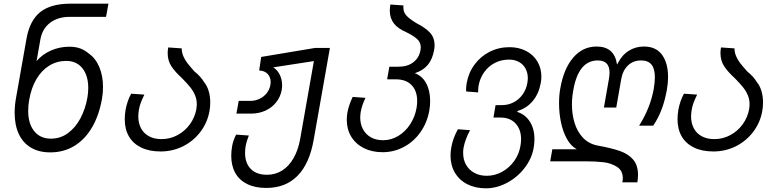

<svg xmlns="http://www.w3.org/2000/svg" viewBox="-20 -810 4240 1042"><path d="M59.5 -198Q59.5 -238.5 67.5 -281.5L124 -601Q141.5 -699 198.5 -744.5Q255.5 -790 361.5 -790H568.5L555.5 -718.5H358.5Q293 -718.5 251 -685.8Q209 -653 199 -595L178.5 -478.5Q210 -515.5 257 -536Q304 -556.5 356 -556.5Q389 -556.5 414.2 -547.5Q439.5 -538.5 462.5 -519Q499 -493.5 519 -446Q539 -398.5 539 -338.5Q539 -304.5 533.5 -274Q517.5 -183 478.8 -117.5Q440 -52 382.5 -17.5Q325 17 253 17Q191.5 17 148 -8.8Q104.5 -34.5 82 -82.8Q59.5 -131 59.5 -198ZM454 -278.5Q459 -305.5 459 -333Q459 -377 444.8 -410.2Q430.5 -443.5 403.8 -461.5Q377 -479.5 340.5 -479.5Q289.5 -479.5 248 -454.2Q206.5 -429 178.2 -381.5Q150 -334 138.5 -268.5Q133 -239 133 -208.5Q133 -138.5 165.8 -98Q198.5 -57.5 257 -57.5Q308.5 -57.5 349.8 -88.2Q391 -119 417.2 -169.2Q443.5 -219.5 454 -278.5Z M657 -163Q657 -187 661.5 -214Q665.5 -236 673.2 -259.2Q681 -282.5 692 -301.5L763.5 -296.5Q751 -271 744 -252.2Q737 -233.5 734 -214.5Q730.5 -192.5 730.5 -178.5Q730.5 -142 745.2 -114Q760 -86 788.5 -70.5Q817 -55 856.5 -55Q903 -55 943.5 -76.8Q984 -98.5 1010.8 -135.8Q1037.5 -173 1045.5 -217Q1048 -233 1048 -244.5Q1048 -271 1038.2 -293.8Q1028.5 -316.5 1012.2 -336.8Q996 -357 968 -385.5Q930 -420 910 -450.5Q890 -481 890 -522.5Q890 -537 893 -552.5L966 -547.5Q966.5 -525 974.8 -505.5Q983 -486 996.5 -468.2Q1010 -450.5 1035.5 -422Q1070 -394.5 1087.5 -364.5Q1103.5 -345.5 1112.2 -316.8Q1121 -288 1121 -254Q1121 -229.5 1117 -208Q1106 -145 1068 -94.8Q1030 -44.5 973.5 -16.2Q917 12 851.5 12Q790.5 12 746.8 -9Q703 -30 680 -69.2Q657 -108.5 657 -163Z M1235 35.5Q1235 9 1240 -18Q1245.5 -48.5 1261.5 -79.5L1330.5 -74.5Q1318 -43.5 1313.5 -19.5Q1310 0 1310 19.5Q1310 75.5 1341.2 107Q1372.5 138.5 1429 138.5Q1475 138.5 1511.8 115Q1548.5 91.5 1573.2 48.2Q1598 5 1608.5 -53L1683.5 -478.5L1463 -444.5Q1485.5 -430.5 1498.2 -404.5Q1511 -378.5 1511 -347Q1511 -333.5 1509 -322Q1502 -284 1478.8 -254.8Q1455.5 -225.5 1420.2 -209.5Q1385 -193.5 1343.5 -193.5H1263L1275.5 -262.5H1339Q1365 -262.5 1388.2 -273.5Q1411.5 -284.5 1427.2 -304.2Q1443 -324 1447.5 -349Q1449 -356.5 1449 -364.5Q1449 -390.5 1433 -408.2Q1417 -426 1386.5 -427.5L1397.5 -501L1691 -550H1770.5L1682.5 -52Q1660 77.5 1595 143.8Q1530 210 1425.5 210Q1364.5 210 1321.8 189Q1279 168 1257 128.8Q1235 89.5 1235 35.5Z M1862 -159.5Q1862 -180.5 1865.5 -200Q1872.5 -238.5 1894 -284L1963.5 -279Q1944 -239 1937.5 -201.5Q1935 -185 1935 -172Q1935 -137 1949.8 -109Q1964.5 -81 1992.5 -65Q2020.5 -49 2059 -49Q2103 -49 2141.5 -72.2Q2180 -95.5 2206 -135.5Q2232 -175.5 2240.5 -223Q2244 -242 2244 -262Q2244 -316.5 2213.8 -348Q2183.5 -379.5 2128 -379.5H2081L2093 -448H2143Q2191.5 -448 2223 -472Q2254.5 -496 2262 -537.5Q2263.5 -546 2263.5 -552.5Q2263.5 -580 2244.2 -597.8Q2225 -615.5 2185.5 -635Q2139.5 -654.5 2117.5 -683Q2095.5 -711.5 2095.5 -752Q2095.5 -767.5 2098.5 -785.5L2169.5 -780.5Q2169 -777 2169 -770Q2169 -743 2186.5 -724.5Q2204 -706 2240.5 -684Q2286.5 -661 2312.5 -633.8Q2338.5 -606.5 2338.5 -563.5Q2338.5 -553 2336 -538Q2327 -489 2302.2 -458.5Q2277.5 -428 2232 -413L2228 -414Q2270.5 -399.5 2292.5 -358.8Q2314.5 -318 2314.5 -262Q2314.5 -237 2310 -210.5Q2298.5 -145 2262.2 -93.2Q2226 -41.5 2172.2 -12.8Q2118.5 16 2056.5 16Q1998.5 16 1954.5 -6.2Q1910.5 -28.5 1886.2 -68.2Q1862 -108 1862 -159.5Z M2425 34Q2425 15 2429 -9Q2437.5 -59 2465 -108.5L2531 -103.5Q2504 -52.5 2496 -9.5Q2493.5 3 2493.5 20Q2493.5 56.5 2509.5 84.5Q2525.5 112.5 2554.5 128.2Q2583.5 144 2622 144Q2666 144 2705.2 122.2Q2744.5 100.5 2770.8 63.5Q2797 26.5 2804.5 -18Q2808 -40 2808 -54Q2808 -107.5 2778.2 -139.8Q2748.5 -172 2696.5 -172H2658L2669.5 -239.5H2704Q2738.5 -239.5 2767.8 -254.8Q2797 -270 2816.5 -297.5Q2836 -325 2842 -360Q2844.5 -375 2844.5 -385.5Q2844.5 -414.5 2832.2 -437.5Q2820 -460.5 2797 -473.5Q2774 -486.5 2742.5 -486.5Q2699.5 -486.5 2664.5 -468Q2629.5 -449.5 2607 -417.2Q2584.5 -385 2577 -344Q2574.5 -325.5 2575 -308.5L2510 -313.5Q2509.5 -317.5 2509.5 -325Q2509.5 -338.5 2512.5 -358Q2522.5 -415 2555.5 -459.8Q2588.5 -504.5 2637.8 -529.2Q2687 -554 2745 -554Q2795 -554 2834.5 -533.8Q2874 -513.5 2896 -477Q2918 -440.5 2918 -394.5Q2918 -378 2915 -360.5Q2904.5 -302 2871.8 -262.5Q2839 -223 2792 -209L2786 -203Q2830 -189.5 2855.2 -150.5Q2880.5 -111.5 2880.5 -54.5Q2880.5 -31.5 2876 -6Q2865.5 52 2826.5 102.2Q2787.5 152.5 2731.5 182.2Q2675.5 212 2617 212Q2560 212 2516.5 190Q2473 168 2449 127.5Q2425 87 2425 34Z M3360 157Q3360 116 3328.8 95.8Q3297.5 75.5 3255.8 70.5Q3214 65.5 3158 65.5H2966L2977.5 0H3110Q3078 -17.5 3056.5 -56.5Q3035 -95.5 3024.5 -145.8Q3014 -196 3014 -249Q3014 -293 3020.5 -329Q3039.5 -438 3091.2 -497.8Q3143 -557.5 3217.5 -557.5Q3315 -557.5 3328.5 -460L3332 -465Q3355 -511 3392 -534.2Q3429 -557.5 3474.5 -557.5Q3540 -557.5 3572.8 -512.8Q3605.5 -468 3605.5 -393.5Q3605.5 -357.5 3599 -321.5Q3588.5 -263.5 3570.5 -216Q3552.5 -168.5 3525 -128H3448.5Q3509.5 -224.5 3528 -328Q3534 -364 3534 -391Q3534 -437.5 3515.5 -459.8Q3497 -482 3459 -482Q3417 -482 3388.2 -455Q3359.5 -428 3351 -378.5L3324.5 -226.5H3257.5L3285 -383.5Q3288 -401.5 3288 -416.5Q3288 -482 3224 -482Q3119 -482 3091 -319Q3084 -280 3084 -243Q3084 -188 3098.8 -141.2Q3113.5 -94.5 3144.2 -62.2Q3175 -30 3221 -20.5Q3298.5 -6.5 3344.2 9.5Q3390 25.5 3416.2 56Q3442.5 86.5 3442.5 139.5Q3442.5 159 3439 179.5H3357.5Q3360 166 3360 157Z M3657 -163Q3657 -187 3661.5 -214Q3665.5 -236 3673.2 -259.2Q3681 -282.5 3692 -301.5L3763.5 -296.5Q3751 -271 3744 -252.2Q3737 -233.5 3734 -214.5Q3730.5 -192.5 3730.5 -178.5Q3730.5 -142 3745.2 -114Q3760 -86 3788.5 -70.5Q3817 -55 3856.5 -55Q3903 -55 3943.5 -76.8Q3984 -98.5 4010.8 -135.8Q4037.5 -173 4045.5 -217Q4048 -233 4048 -244.5Q4048 -271 4038.2 -293.8Q4028.5 -316.5 4012.2 -336.8Q3996 -357 3968 -385.5Q3930 -420 3910 -450.5Q3890 -481 3890 -522.5Q3890 -537 3893 -552.5L3966 -547.5Q3966.5 -525 3974.8 -505.5Q3983 -486 3996.5 -468.2Q4010 -450.5 4035.5 -422Q4070 -394.5 4087.5 -364.5Q4103.5 -345.5 4112.2 -316.8Q4121 -288 4121 -254Q4121 -229.5 4117 -208Q4106 -145 4068 -94.8Q4030 -44.5 3973.5 -16.2Q3917 12 3851.5 12Q3790.5 12 3746.8 -9Q3703 -30 3680 -69.2Q3657 -108.5 3657 -163Z"/></svg>

Font: JuliaMono Light
Style: Italic
Weight: 300
Italic angle: -9°
Monospace: yes
Designer: cormullion
Foundry: corm
Version: Version 0.054; ttfautohint (v1.8.4)